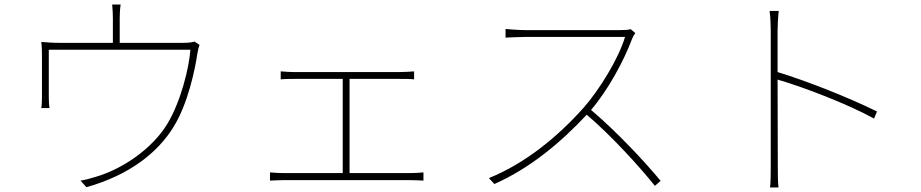

<svg xmlns="http://www.w3.org/2000/svg" viewBox="-20 -805 4040 842"><path d="M833 -623C825 -620 812 -617 779 -617H505V-727C505 -740 506 -766 509 -785H472C474 -766 475 -740 475 -727V-617H246C214 -617 185 -619 161 -621C164 -601 164 -573 164 -553V-375C164 -363 163 -341 161 -331H197C195 -342 194 -363 194 -376V-587H815C809 -505 772 -358 714 -262C648 -153 517 -63 398 -29C376 -22 354 -16 333 -13L359 16C547 -37 672 -135 742 -250C804 -350 836 -503 845 -567C848 -585 852 -601 855 -608Z M1513 -46V-459H1733C1755 -459 1778 -459 1796 -457V-492C1779 -491 1758 -489 1733 -489H1269C1259 -489 1232 -490 1211 -492V-457C1231 -459 1260 -459 1270 -459H1483V-46H1225C1206 -46 1185 -47 1164 -49V-13C1186 -14 1206 -15 1225 -15H1779C1793 -15 1818 -14 1837 -13V-49C1818 -47 1799 -46 1779 -46Z M2746 -677C2735 -674 2721 -673 2700 -673H2281C2249 -673 2197 -678 2197 -678V-640C2197 -640 2251 -643 2281 -643H2721C2693 -548 2608 -410 2538 -331C2426 -206 2285 -89 2124 -24L2148 2C2308 -69 2442 -183 2553 -302C2661 -210 2783 -76 2852 10L2877 -12C2806 -98 2685 -227 2572 -323C2646 -409 2717 -540 2752 -635C2754 -641 2762 -655 2766 -660Z M3826 -316C3705 -376 3521 -449 3390 -489V-669C3390 -688 3392 -731 3395 -757H3355C3359 -730 3360 -690 3360 -669V-81C3360 -46 3360 -8 3357 17H3394C3391 -8 3391 -46 3391 -81L3390 -456C3501 -424 3700 -348 3813 -285Z"/></svg>

Font: Genne Gothic ExtraLight
Style: Regular
Weight: 250
Designer: Ryoko NISHIZUKA (kana & ideographs); Paul D. Hunt (Latin, Greek & Cyrillic); Wenlong ZHANG (bopomofo); Sandoll Communica
Foundry: Adobe Systems Incorporated
Version: Version 1.004;PS 1.004;hotconv 16.6.51;makeotf.lib2.5.65220